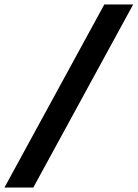

<svg xmlns="http://www.w3.org/2000/svg" viewBox="-63 -725 620 865"><path d="M-43 120 407 -705H537L87 120Z"/></svg>

Font: Plus Jakarta Sans SemiBold
Style: Italic
Weight: 600
Italic angle: -8°
Designer: Gumpita Rahayu
Foundry: Tokotype
Version: Version 2.071; ttfautohint (v1.8.4.7-5d5b);gftools[0.9.29]